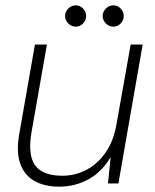

<svg xmlns="http://www.w3.org/2000/svg" viewBox="-20 -688 582 720"><path d="M202 12Q147 12 109 -9.5Q71 -31 55.5 -75.5Q40 -120 53 -190L111 -521H156L99 -197Q83 -109 111 -69Q139 -29 214 -29Q262 -29 304 -51Q346 -73 376 -116Q406 -159 417 -223L470 -521H515L424 0H385L395 -99Q362 -43 311.5 -15.5Q261 12 202 12ZM264 -588Q248 -588 236 -600Q224 -612 224 -628Q224 -644 236 -656Q248 -668 264 -668Q280 -668 291.5 -656Q303 -644 303 -628Q303 -612 291.5 -600Q280 -588 264 -588ZM405 -588Q389 -588 377 -600Q365 -612 365 -628Q365 -644 377 -656Q389 -668 405 -668Q421 -668 432.5 -656Q444 -644 444 -628Q444 -612 432.5 -600Q421 -588 405 -588Z"/></svg>

Font: DM Sans 10pt ExtraLight
Style: Italic
Weight: 250
Italic angle: -10°
Version: Version 4.004;gftools[0.9.30]